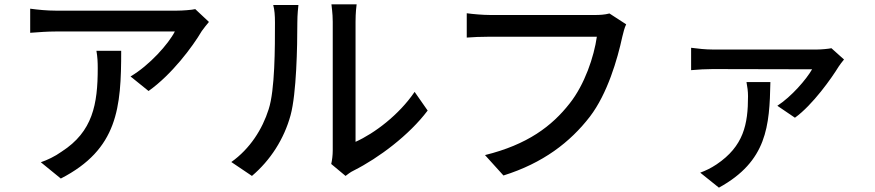

<svg xmlns="http://www.w3.org/2000/svg" viewBox="-20 -777 4030 884"><path d="M424 -543C429 -514 430 -490 430 -463C430 -297 407 -171 264 -79C232 -56 197 -40 168 -30L260 45C523 -90 538 -282 538 -543ZM879 -735C863 -731 818 -728 795 -728H236C197 -728 156 -732 119 -737V-626C162 -629 197 -632 236 -632H785C756 -575 668 -476 581 -425L664 -358C771 -434 866 -561 909 -634C917 -646 933 -665 942 -676Z M1140 33C1225 -39 1288 -137 1318 -247C1345 -347 1349 -560 1349 -674C1349 -709 1353 -746 1354 -754H1238C1244 -731 1246 -707 1246 -673C1246 -558 1246 -363 1217 -274C1188 -182 1131 -92 1045 -31ZM1571 33C1582 25 1592 16 1609 8C1724 -50 1864 -155 1949 -268L1889 -354C1817 -248 1704 -163 1617 -124V-677C1617 -718 1621 -751 1622 -757H1506C1506 -751 1512 -718 1512 -677V-85C1512 -62 1509 -39 1505 -22Z M2786 -715C2764 -709 2739 -708 2722 -708H2237C2204 -708 2157 -712 2129 -716V-604C2154 -606 2194 -608 2237 -608H2728C2715 -516 2672 -388 2603 -301C2521 -196 2408 -111 2213 -63L2298 31C2480 -26 2605 -122 2696 -240C2777 -346 2823 -505 2845 -607C2850 -627 2855 -649 2863 -665Z M3417 -399C3421 -378 3424 -356 3424 -334C3424 -205 3404 -104 3279 -20C3252 -2 3228 9 3204 18L3290 87C3512 -35 3523 -197 3527 -399ZM3808 -555C3794 -552 3760 -549 3742 -549H3261C3229 -549 3192 -553 3162 -557V-454C3196 -457 3229 -459 3261 -459L3719 -458C3693 -412 3624 -332 3559 -290L3640 -235C3722 -294 3810 -419 3841 -470C3847 -479 3858 -494 3866 -503Z"/></svg>

Font: Source Han Sans KR Medium
Style: Regular
Weight: 500
Designer: Ryoko NISHIZUKA (kana & ideographs); Paul D. Hunt (Latin, Greek & Cyrillic); Wenlong ZHANG (bopomofo); Sandoll Communica
Foundry: Adobe Systems Incorporated
Version: Version 1.001;PS 1.001;hotconv 1.0.78;makeotf.lib2.5.61930